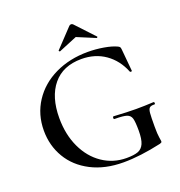

<svg xmlns="http://www.w3.org/2000/svg" viewBox="-145 -936 1007 1072"><g transform="rotate(-20 358.5 -400.5)"><path d="M49 -306Q49 -402 98.5 -477.5Q148 -553 234.5 -594.5Q321 -636 429 -636Q476 -636 523 -628Q570 -620 599 -606Q607 -602 609.5 -598Q612 -594 613 -583L625 -453Q625 -450 620 -449.5Q615 -449 613 -452Q583 -527 523 -569Q463 -611 382 -611Q272 -611 213 -539.5Q154 -468 154 -343Q154 -245 190 -168Q226 -91 289.5 -48Q353 -5 432 -5Q476 -5 500 -14Q524 -23 535.5 -49Q547 -75 547 -126Q547 -178 541 -198.5Q535 -219 514.5 -226Q494 -233 443 -233Q437 -233 437 -241Q437 -244 438.5 -246.5Q440 -249 442 -249Q525 -244 575 -244Q625 -244 679 -247Q681 -247 682.5 -244.5Q684 -242 684 -240Q684 -233 679 -233Q659 -234 650.5 -226.5Q642 -219 640 -196.5Q638 -174 638 -116Q638 -71 641.5 -52Q645 -33 645 -28Q645 -22 643 -20.5Q641 -19 633 -16Q507 12 408 12Q298 12 216.5 -30Q135 -72 92 -144.5Q49 -217 49 -306ZM395 -813Q401 -813 406 -808L508 -699Q509 -699 509 -697Q509 -695 506.5 -693Q504 -691 503 -692L395 -737L286 -692Q284 -691 281 -694.5Q278 -698 280 -699L383 -808Q388 -813 395 -813Z"/></g></svg>

Font: Cormorant SC SemiBold
Style: Regular
Weight: 600
Designer: Christian Thalmann (Catharsis Fonts)
Foundry: Catharsis Fonts
Version: Version 4.000